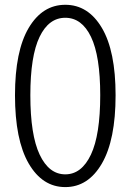

<svg xmlns="http://www.w3.org/2000/svg" viewBox="-20 -762 540 794"><path d="M42 -368.2Q42 -550.8 98.6 -646.5Q155.3 -742.2 250 -742.2Q344.7 -742.2 401.4 -646.5Q458 -550.8 458 -368.2Q458 -183.6 401.4 -85.9Q344.7 11.7 250 11.7Q155.3 11.7 98.6 -85.9Q42 -183.6 42 -368.2ZM394.5 -368.2Q394.5 -530.3 356.4 -609.4Q318.4 -688.5 250 -688.5Q181.6 -688.5 143.6 -609.4Q105.5 -530.3 105.5 -368.2Q105.5 -204.1 144 -122.6Q182.6 -41 250 -41Q317.4 -41 356 -122.6Q394.5 -204.1 394.5 -368.2Z"/></svg>

Font: Gen Jyuu Gothic L Monospace Light
Style: Regular
Weight: 300
Designer: [Source Han Sans]
Ryoko NISHIZUKA  (kana & ideographs); Paul D. Hunt (Latin, Greek & Cyrillic); Wenlong ZHANG  (bopomofo
Version: Version 1.002.20150607